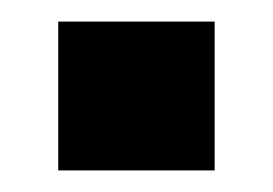

<svg xmlns="http://www.w3.org/2000/svg" viewBox="-20 -407 253 178"><path d="M34 -249V-387H179V-249Z"/></svg>

Font: Blinker
Style: Regular
Weight: 400
Designer: Juergen Huber
Foundry: supertype
Version: 1.017